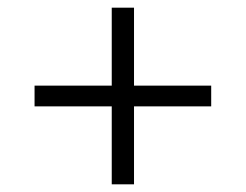

<svg xmlns="http://www.w3.org/2000/svg" viewBox="-20 -560 640 500"><path d="M271 -80H329V-283H530V-337H329V-540H271V-337H70V-283H271Z"/></svg>

Font: CommitMonoV143 ExtLt
Style: Regular
Weight: 200
Monospace: yes
Designer: Eigil Nikolajsen
Foundry: Eigil Nikolajsen
Version: Version 1.143